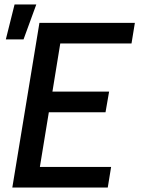

<svg xmlns="http://www.w3.org/2000/svg" viewBox="-20 -837 640 857"><path d="M35 0 156 -735H582L567 -643H249L214 -428H467L451 -336H198L158 -92H476L461 0ZM6 -661 45 -817H142L85 -661Z"/></svg>

Font: Iosevka Aile Semibold
Style: Italic
Weight: 600
Italic angle: -9°
Designer: Belleve Invis
Foundry: Belleve Invis
Version: Version 31.1.0; ttfautohint (v1.8.4)